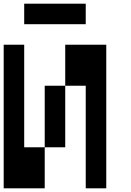

<svg xmlns="http://www.w3.org/2000/svg" viewBox="-20 -1020 707 1040"><path d="M555.6 -777.8V0H444.4V-555.6H333.3V-777.8ZM333.3 -222.2H222.2V-555.6H333.3ZM0 0V-777.8H111.1V-222.2H222.2V0ZM444.4 -888.9H111.1V-1000H444.4Z"/></svg>

Font: Pixeloid Mono
Style: Regular
Weight: 400
Monospace: yes
Designer: GGBotNet
Foundry: GGBotNet
Version: 0.5